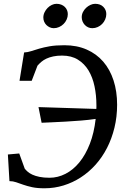

<svg xmlns="http://www.w3.org/2000/svg" viewBox="-20 -992 644 1023"><path d="M22 -168.9 82.5 -174.3 111.8 -93.3Q117.7 -85.9 127.2 -77.4Q136.7 -68.8 152.3 -61.5Q168 -54.2 190.4 -49.6Q212.9 -44.9 244.1 -44.9Q288.1 -44.9 329.1 -65.9Q370.1 -86.9 403.1 -127.2Q436 -167.5 458.7 -225.8Q481.4 -284.2 489.7 -358.4Q453.6 -353 411.6 -349.6Q369.6 -346.2 329.6 -344Q289.6 -341.8 255.6 -340.3Q221.7 -338.9 201.7 -337.9L185.1 -421.4L493.2 -411.6Q493.7 -417 493.7 -421.6Q493.7 -426.3 493.7 -431.6Q493.7 -484.4 483.6 -532.2Q473.6 -580.1 451.7 -616.5Q429.7 -652.8 395 -674.3Q360.4 -695.8 310.5 -695.8Q284.2 -695.8 263.7 -691.4Q243.2 -687 227.5 -679.7Q211.9 -672.4 200.4 -662.6Q189 -652.8 179.7 -642.1L148.9 -561.5H84L108.4 -712.4Q127.4 -713.4 146 -719.5Q164.6 -725.6 188.5 -732.7Q212.4 -739.7 244.6 -745.4Q276.9 -751 323.2 -751Q389.6 -751 441.9 -728Q494.1 -705.1 530 -663.6Q565.9 -622.1 585 -563.5Q604 -504.9 604 -434.1Q604 -369.6 589.8 -311.5Q575.7 -253.4 550.3 -203.9Q524.9 -154.3 489.3 -114.5Q453.6 -74.7 410.6 -46.9Q367.7 -19 318.6 -3.9Q269.5 11.2 216.8 11.2Q178.2 11.2 151.4 5.4Q124.5 -0.5 103.8 -7.8Q83 -15.1 65.9 -21Q48.8 -26.9 30.3 -26.9ZM471.7 -841.8Q460 -841.8 449.7 -846.4Q439.5 -851.1 431.9 -859.1Q424.3 -867.2 419.9 -877.7Q415.5 -888.2 415.5 -900.4Q415.5 -915 422.1 -928Q428.7 -940.9 439.2 -950.7Q449.7 -960.4 462.4 -966.1Q475.1 -971.7 486.8 -971.7Q514.6 -971.7 530.5 -955.6Q546.4 -939.5 546.4 -917Q546.4 -902.3 540.5 -888.7Q534.7 -875 524.4 -864.5Q514.2 -854 500.5 -847.9Q486.8 -841.8 471.7 -841.8ZM266.6 -841.8Q255.4 -841.8 245.1 -846.4Q234.9 -851.1 227.3 -858.6Q219.7 -866.2 215.3 -876.5Q210.9 -886.7 210.9 -898.4Q210.9 -913.1 217.3 -926.3Q223.6 -939.5 233.6 -949.7Q243.7 -960 256.1 -965.8Q268.6 -971.7 281.2 -971.7Q294.9 -971.7 306.2 -967.3Q317.4 -962.9 325.2 -955.3Q333 -947.8 337.2 -937.7Q341.3 -927.7 341.3 -916.5Q341.3 -901.9 335.2 -888.2Q329.1 -874.5 318.8 -864.3Q308.6 -854 294.9 -847.9Q281.2 -841.8 266.6 -841.8Z"/></svg>

Font: Merriweather
Style: Italic
Weight: 400
Italic angle: -7°
Designer: Eben Sorkin ( eben@eyebytes.com )
Foundry: Eben Sorkin ( eben@eyebytes.com )
Version: Version 1.005; ttfautohint (v0.97) -l 13 -r 13 -G 200 -x 24 